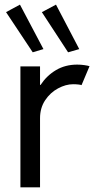

<svg xmlns="http://www.w3.org/2000/svg" viewBox="-20 -802 406 822"><path d="M67.4 -517.6H151.4V-438.5H153.8Q179.7 -478 219.5 -501.7Q259.3 -525.4 310.5 -525.4Q326.2 -525.4 341.3 -523.2Q356.4 -521 363.3 -518.6L329.1 -437.5Q326.2 -439 315.7 -440.2Q305.2 -441.4 293 -441.4Q261.7 -441.4 228.5 -423.6Q195.3 -405.8 173.3 -372.8Q151.4 -339.8 151.4 -295.9V0H67.4ZM159.2 -750 219.7 -782.2 319.3 -591.8 271.5 -578.1ZM5.9 -750 65.4 -782.2 166 -591.8 120.1 -578.1Z"/></svg>

Font: Reddit Sans Chocolate
Style: Regular
Weight: 400
Designer: Stephen Hutchings
Foundry: Reddit
Version: Version 1.013